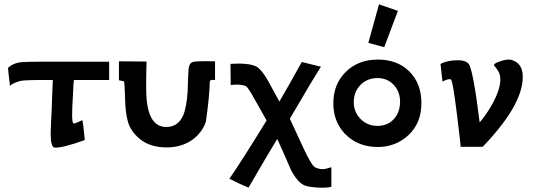

<svg xmlns="http://www.w3.org/2000/svg" viewBox="-20 -670 2463 883"><path d="M482 -386V-302H320Q318 -296 315 -224Q314 -212 313 -189.5Q312 -167 312 -156Q310 -102 320 -102Q326 -102 340 -109Q356 -116 358 -118Q362 -112 370 -26Q271 10 232 9Q213 8 213 -55Q213 -62 215 -114Q218 -162 218 -176Q218 -189 220 -231Q222 -273 223 -302Q98 -303 74 -298Q37 -287 25 -275Q26 -276 21 -317Q20 -324 18.5 -338Q17 -352 17 -358Q24 -364 31 -369Q51 -381 77 -384Q109 -388 482 -386Z M969 -388V-302Q947 -305 945 -296Q943 -223 927 -111Q913 -68 876 -36Q823 8 746 8Q667 8 618 -35Q580 -69 568 -111Q556 -154 555 -226Q553 -293 550 -296Q548 -296 527 -301V-388L654 -387L653 -348Q650 -229 657 -191Q673 -86 745 -86Q798 -86 822 -138Q838 -175 843 -250Q843 -266 844.5 -300Q846 -334 847 -351Q850 -380 867 -385Q883 -390 969 -388Z M1504 99V188Q1496 194 1451 193Q1399 191 1379 182Q1347 167 1318 111Q1308 87 1287 40Q1266 -7 1255 -31Q1216 32 1123 193Q1088 179 1035 152Q1092 70 1206 -116Q1194 -137 1171 -178.5Q1148 -220 1136 -240Q1119 -268 1112 -273Q1087 -285 1041 -279L1040 -376Q1122 -382 1159 -364Q1180 -353 1209 -305Q1212 -300 1265 -203Q1302 -266 1368 -385L1456 -363Q1425 -316 1313 -124Q1320 -109 1376 12Q1413 92 1430 100Q1448 108 1463 108Q1477 108 1504 99Z M1723 -650 1810 -620 1747 -453 1674 -473ZM1918 -196Q1918 -105 1860 -50Q1801 6 1717 6Q1626 6 1567 -54Q1512 -111 1513 -198Q1514 -284 1570 -339Q1627 -396 1717 -396Q1808 -396 1863 -341Q1918 -286 1918 -196ZM1820 -201Q1820 -249 1790.5 -280Q1761 -311 1716 -311Q1669 -311 1638 -279.5Q1607 -248 1607 -201Q1606 -157 1638 -123Q1670 -91 1716 -91Q1761 -91 1790 -121Q1819 -151 1820 -201Z M2384 -324Q2390 -193 2200 5H2098Q2099 5 2095 -31Q2091 -67 2081 -148Q2062 -302 2053 -305Q2042 -309 2015 -295L2006 -376Q2038 -393 2086 -393Q2119 -393 2134 -378Q2155 -357 2186 -107Q2220 -147 2246 -195Q2281 -260 2281 -304Q2281 -331 2268 -348Q2266 -352 2260.5 -359Q2255 -366 2252 -369Q2250 -378 2277 -387Q2304 -397 2326 -396Q2381 -384 2384 -324Z"/></svg>

Font: GFS Neohellenic Rg
Style: Bold
Weight: 700
Designer: Designed by Takis Katsoulidis and George D. Matthiopoulos.
Foundry: Designed by Takis Katsoulidis and George D. Matthiopoulos.
Version: Version 1.0